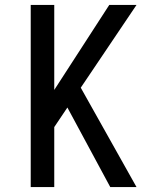

<svg xmlns="http://www.w3.org/2000/svg" viewBox="-20 -755 640 775"><path d="M104 0V-735H199V-392L421 -735H531L306 -401L531 0H425L252 -321L199 -242V0Z"/></svg>

Font: Iosevka Medium Extended
Style: Regular
Weight: 500
Width: 7
Monospace: yes
Designer: Belleve Invis
Foundry: Belleve Invis
Version: Version 32.5.0; ttfautohint (v1.8.4)